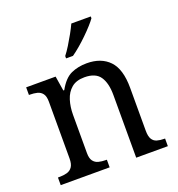

<svg xmlns="http://www.w3.org/2000/svg" viewBox="-137 -879 919 992"><g transform="rotate(-20 322.5 -383.0)"><path d="M28 0V-42H36Q59 -42 77.5 -47Q96 -52 107 -67.5Q118 -83 118 -114V-426Q118 -456 107 -470.5Q96 -485 78 -489.5Q60 -494 38 -494H33V-536H195L208 -455H213Q244 -511 282.5 -528.5Q321 -546 369 -546Q448 -546 492.5 -499.5Q537 -453 537 -350V-114Q537 -83 546.5 -67.5Q556 -52 573 -47Q590 -42 612 -42H617V0H443V-345Q443 -410 418.5 -446Q394 -482 333 -482Q288 -482 261.5 -459.5Q235 -437 223.5 -400Q212 -363 212 -320V-109Q212 -80 223 -65.5Q234 -51 252 -46.5Q270 -42 292 -42H297V0ZM278 -619Q293 -638 309 -664Q325 -690 340 -717Q355 -744 365 -766H472V-756Q463 -743 445 -723Q427 -703 404.5 -681Q382 -659 359 -639.5Q336 -620 316 -606H278Z"/></g></svg>

Font: Noto Serif Ethiopic
Style: Regular
Weight: 400
Designer: Monotype Design Team
Foundry: Monotype Imaging Inc.
Version: Version 2.102